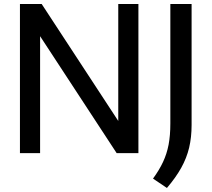

<svg xmlns="http://www.w3.org/2000/svg" viewBox="-20 -760 1050 953"><path d="M79 0V-740H187L589 -126H567V-740H667V0H559L157 -614H179V0ZM808.5 173 739.5 126.5Q770.5 84 789.2 44Q808 4 816.8 -41.8Q825.5 -87.5 825.5 -146.5V-740H931V-139.5Q931 -78.5 918.8 -27Q906.5 24.5 879.5 73Q852.5 121.5 808.5 173Z"/></svg>

Font: Encode Sans SC Condensed Thin Medium
Style: Regular
Weight: 500
Version: Version 3.002